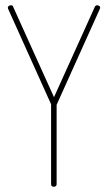

<svg xmlns="http://www.w3.org/2000/svg" viewBox="-20 -709 410 729"><path d="M184 0Q174 0 174 -10V-313L11 -675Q8 -682 12.5 -685.5Q17 -689 21 -689Q29 -689 30 -683L185 -340L340 -683Q343 -689 349 -689Q354 -689 358 -685.5Q362 -682 359 -675L195 -311V-10Q195 0 184 0Z"/></svg>

Font: Zen Loop
Style: Regular
Weight: 400
Designer: Yoshimichi Ohira
Foundry: A-1 Corp ZenFonts
Version: Version 1.000; ttfautohint (v1.8.3)